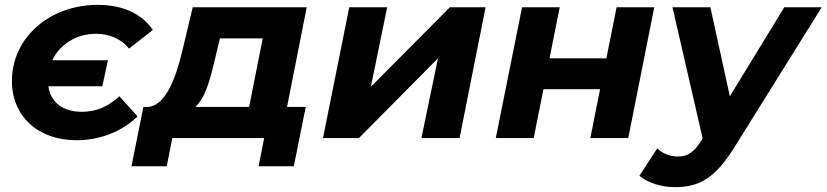

<svg xmlns="http://www.w3.org/2000/svg" viewBox="-20 -568 3401 790"><path d="M317 -108C239 -108 189 -146 179 -213H401L424 -320H195C226 -385 293 -429 375 -429C430 -429 479 -408 511 -368L609 -445C563 -512 484 -548 382 -548C183 -548 29 -412 29 -235C29 -89 137 9 295 9C391 9 483 -27 546 -89L471 -172C424 -128 374 -108 317 -108Z M1242 -538H773L730 -358C702 -241 659 -130 586 -128H570L521 116H666L689 0H1067L1044 116H1189L1238 -128H1161ZM867 -335 885 -410H1061L1005 -128H784C827 -168 846 -246 867 -335Z M1309 0H1457L1782 -328L1714 0H1871L1978 -538H1831L1506 -211L1573 -538H1417Z M2020 0H2176L2216 -201H2449L2409 0H2565L2672 -538H2517L2475 -328H2241L2283 -538H2128Z M3207 -538 2983 -172 2903 -538H2747L2871 1L2866 10C2837 57 2810 76 2770 76C2735 76 2706 63 2684 43L2611 155C2643 184 2702 202 2757 202C2860 202 2924 163 3003 36L3361 -538Z"/></svg>

Font: AWKNG-Font
Style: Bold Italic
Weight: 700
Italic angle: -11.3°
Designer: Awakening Church
Foundry: Awakening Church
Version: Version 1.700;PS 001.700;hotconv 1.0.88;makeotf.lib2.5.64775